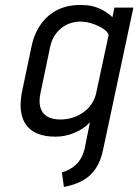

<svg xmlns="http://www.w3.org/2000/svg" viewBox="-20 -529 548 760"><path d="M388 64 508 -499H433L425 -461Q409 -476 390 -487Q371 -498 350 -503.5Q329 -509 306 -509Q253 -511 212 -492Q171 -473 143.5 -435.5Q116 -398 105 -346L69 -175Q49 -84 82.5 -36Q116 12 200 12Q219 12 238.5 8Q258 4 276.5 -4Q295 -12 310 -22.5Q325 -33 336 -45L315 60Q310 80 301.5 95.5Q293 111 281.5 122Q270 133 255.5 141Q241 149 225 153L233 211Q276 203 307.5 185.5Q339 168 359 138Q379 108 388 64ZM410 -391 361 -162Q356 -138 343 -118.5Q330 -99 311.5 -85.5Q293 -72 269.5 -64Q246 -56 219 -56Q186 -56 166 -68.5Q146 -81 139.5 -105Q133 -129 141 -164L178 -341Q184 -371 198 -391Q212 -411 230 -423Q248 -435 268.5 -440Q289 -445 309 -443Q323 -442 339 -437.5Q355 -433 369.5 -426Q384 -419 395 -410.5Q406 -402 410 -391Z"/></svg>

Font: Advent Pro Medium
Style: Italic
Weight: 500
Italic angle: -12°
Version: Version 3.000